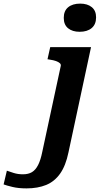

<svg xmlns="http://www.w3.org/2000/svg" viewBox="-188 -800 557 1063"><path d="M253 -624Q213 -624 189 -643.5Q165 -663 165 -701Q165 -740 189.5 -760Q214 -780 256 -780Q296 -780 320 -760.5Q344 -741 344 -704Q344 -665 319.5 -644.5Q295 -624 253 -624ZM-168 221 -150 145Q-136 150 -112.5 157.5Q-89 165 -61 165Q-31 165 -11 153Q9 141 23 113.5Q37 86 46 41L148 -433Q151 -443 143.5 -450Q136 -457 122 -462Q108 -467 87 -470L75 -472L90 -539H316L191 44Q176 117 145 161Q114 205 67.5 224Q21 243 -41 243Q-86 243 -119 235Q-152 227 -168 221Z"/></svg>

Font: Roboto Serif SemiBold
Style: Italic
Weight: 600
Italic angle: -10°
Version: Version 1.007